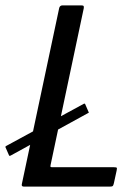

<svg xmlns="http://www.w3.org/2000/svg" viewBox="-41 -693 518 713"><path d="M48 0Q38 0 40 -9L179 -664Q182 -673 191 -673H261Q268 -673 269.5 -670.5Q271 -668 270 -662L147 -81Q146 -76 146.5 -74Q147 -72 153 -72H382Q391 -72 392.5 -70Q394 -68 392 -59L382 -13Q380 -4 377.5 -2Q375 0 366 0ZM-2 -115Q-5 -114 -6 -114.5Q-7 -115 -7 -115L-21 -147Q-22 -148 -18 -151L271 -308Q273 -309 275 -307L288 -277Q290 -274 286 -273Z"/></svg>

Font: Glory Medium
Style: Italic
Weight: 500
Italic angle: -12°
Version: Version 1.011